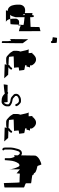

<svg xmlns="http://www.w3.org/2000/svg" viewBox="813 -1538 733 2399"><g transform="rotate(90 1179.5 -338.5)"><path d="M38 -184C38 -166 43 -146 46 -132C51 -106 70 -83 85 -76C95 -71 102 -68 115 -70L109 -46H258C235 -46 221 -80 217 -100C199 -100 181 -99 165 -99C182 -115 185 -134 193 -160C195 -165 195 -172 195 -180V-279C236 -274 299 -269 292 -263C291 -262 289 -235 288 -204C290 -202 291 -200 293 -197C297 -191 300 -237 300 -236C304 -220 360 -212 370 -208L369 -480C369 -474 319 -468 318 -464C317 -460 316 -356 316 -354C316 -353 239 -351 195 -349V-369C195 -369 195 -370 194 -370C194 -382 196 -393 183 -395C171 -397 169 -386 168 -374C156 -375 144 -377 143 -378V-281C136 -285 128 -286 117 -286H107C63 -286 38 -253 38 -213ZM156 -271 161 -284C162 -283 165 -283 168 -282V-256C164 -262 160 -267 156 -271ZM213 -135C213 -125 215 -110 217 -100C251 -101 280 -102 282 -104C284 -106 286 -159 288 -204C283 -209 276 -211 267 -211H257C232 -211 225 -199 216 -183C214 -179 213 -173 213 -163Z M445 -632C443 -630 491 -626 491 -622C491 -615 499 -608 506 -608C513 -608 518 -614 518 -621C518 -625 517 -677 514 -680C511 -683 458 -685 454 -685C450 -685 447 -634 445 -632ZM468 -91V-93ZM468 -93C469 -100 479 -107 489 -111C490 -103 491 -95 492 -89L494 -74V-6C494 1 500 6 507 6C511 6 515 4 517 2C519 0 520 -252 520 -256L470 -324Z M595 -330C604 -326 614 -271 624 -227C619 -214 615 -201 615 -184V-147C615 -139 617 -132 623 -126C627 -121 633 -111 636 -105C642 -97 654 -84 674 -67C686 -55 698 -49 714 -49H750C766 -49 779 -51 789 -56C787 -44 784 -33 782 -32C777 -29 945 -27 958 -25L914 -74C910 -74 867 -75 820 -77C832 -85 842 -94 848 -106C855 -124 832 -132 823 -114C821 -106 809 -100 804 -96C797 -90 794 -92 792 -78C742 -80 694 -82 690 -86C688 -88 686 -140 684 -142C682 -144 829 -146 827 -148C825 -150 824 -173 822 -189V-197V-206C832 -208 864 -210 862 -212C860 -215 857 -269 854 -274C851 -279 798 -284 795 -288C794 -289 794 -295 793 -303C802 -303 807 -302 808 -302C813 -300 818 -346 824 -347H797V-363C797 -373 791 -378 788 -384C775 -406 746 -422 730 -422H720C706 -422 690 -416 674 -402C665 -395 656 -389 653 -376L640 -379L644 -330ZM824 -348C824 -348 824 -347 824 -347C824 -347 824 -348 824 -348ZM958 -25C959 -25 959 -24 958 -24C958 -24 958 -25 958 -25Z M1034 -18C1048 -19 1114 -24 1150 -32C1173 -8 1193 8 1241 8H1255C1269 8 1282 -3 1290 -12C1305 -35 1309 -36 1309 -72C1309 -91 1308 -94 1292 -106C1268 -123 1248 -125 1220 -131C1208 -133 1196 -150 1187 -156C1180 -161 1178 -161 1178 -173C1178 -179 1179 -183 1181 -186C1192 -198 1207 -206 1227 -208H1242C1256 -208 1257 -203 1266 -196C1275 -189 1276 -183 1280 -172C1286 -154 1312 -166 1306 -178L1300 -193C1296 -201 1288 -210 1278 -218C1269 -225 1266 -232 1248 -234H1228C1208 -234 1189 -226 1171 -212C1159 -202 1152 -189 1152 -172C1152 -144 1166 -141 1181 -126C1195 -112 1207 -106 1238 -102C1256 -100 1271 -92 1283 -80C1283 -78 1284 -73 1284 -67C1284 -51 1279 -42 1270 -28C1269 -26 1266 -25 1262 -22C1258 -19 1256 -67 1255 -67H1154C1147 -77 1134 -76 1130 -67H1041C1039 -67 1036 -23 1034 -18ZM1034 -18C1031 -18 1031 -18 1034 -18Z M1384 -330C1393 -326 1403 -271 1413 -227C1408 -214 1404 -201 1404 -184V-147C1404 -139 1406 -132 1412 -126C1416 -121 1422 -111 1425 -105C1431 -97 1443 -84 1463 -67C1475 -55 1487 -49 1503 -49H1539C1555 -49 1568 -51 1578 -56C1576 -44 1573 -33 1571 -32C1566 -29 1734 -27 1747 -25L1703 -74C1699 -74 1656 -75 1609 -77C1621 -85 1631 -94 1637 -106C1644 -124 1621 -132 1612 -114C1610 -106 1598 -100 1593 -96C1586 -90 1583 -92 1581 -78C1531 -80 1483 -82 1479 -86C1477 -88 1475 -140 1473 -142C1471 -144 1618 -146 1616 -148C1614 -150 1613 -173 1611 -189V-197V-206C1621 -208 1653 -210 1651 -212C1649 -215 1646 -269 1643 -274C1640 -279 1587 -284 1584 -288C1583 -289 1583 -295 1582 -303C1591 -303 1596 -302 1597 -302C1602 -300 1607 -346 1613 -347H1586V-363C1586 -373 1580 -378 1577 -384C1564 -406 1535 -422 1519 -422H1509C1495 -422 1479 -416 1463 -402C1454 -395 1445 -389 1442 -376L1429 -379L1433 -330ZM1613 -348C1613 -348 1613 -347 1613 -347C1613 -347 1613 -348 1613 -348ZM1747 -25C1748 -25 1748 -24 1747 -24C1747 -24 1747 -25 1747 -25Z M1823 -45C1823 -38 1824 -28 1825 -21C1826 -14 1836 -1 1846 -1C1853 -1 1859 -7 1859 -14C1859 -18 1856 -21 1854 -23C1848 -28 1848 -28 1848 -45V-92C1848 -125 1856 -161 1870 -199C1875 -213 1883 -220 1896 -220C1907 -216 1915 -206 1921 -195C1921 -168 1920 -149 1920 -148C1920 -149 1930 -151 1940 -155C1950 -130 1957 -114 1957 -79V-34C1957 -32 1962 -32 1970 -32C1978 -32 1982 -32 1982 -34V-48C1982 -60 1984 -76 1986 -94C1989 -137 2001 -172 2021 -202C2024 -206 2028 -210 2033 -212C2048 -219 2052 -216 2062 -204C2077 -175 2096 -126 2096 -84V-221L2146 -179C2146 -179 2148 -222 2150 -220C2152 -218 2255 -216 2259 -216C2263 -216 2266 -18 2268 -20C2270 -22 2322 -25 2322 -29V-271C2322 -277 2271 -287 2270 -298V-360C2270 -364 2168 -370 2166 -380C2160 -407 2151 -382 2141 -404C2132 -425 2070 -436 2055 -440C2049 -442 2041 -491 2032 -489C2007 -483 1938 -459 1924 -413C1923 -410 1922 -311 1921 -235C1913 -242 1906 -245 1898 -246C1863 -246 1850 -225 1841 -195C1832 -168 1823 -128 1823 -92Z"/></g></svg>

Font: FailCity
Style: Regular
Weight: 400
Version: Version 1